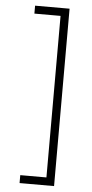

<svg xmlns="http://www.w3.org/2000/svg" viewBox="-60 -781 462 965"><g transform="rotate(5 171.0 -298.5)"><path d="M251 149H77V109H209V-706H77V-746H251Z"/></g></svg>

Font: Josefin Slab
Style: Regular
Weight: 400
Designer: Santiago Orozco
Foundry: Typemade
Version: Version 2.000